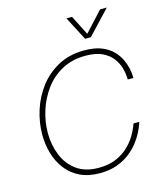

<svg xmlns="http://www.w3.org/2000/svg" viewBox="-139 -1074 1023 1189"><g transform="rotate(-15 373.0 -480.0)"><path d="M479 -818 400 -970H436L500 -844L616 -970H659L516 -818ZM352 10Q280 10 226.5 -16Q173 -42 138 -87.5Q103 -133 86 -191Q69 -249 69 -313Q69 -390 93.5 -467.5Q118 -545 167 -609Q216 -673 288 -711.5Q360 -750 455 -750Q520 -750 564 -732.5Q608 -715 635.5 -687Q663 -659 677.5 -628Q692 -597 698 -569Q704 -541 704.5 -523.5Q705 -506 705 -506H669Q669 -506 668 -527Q667 -548 658.5 -579.5Q650 -611 627.5 -642.5Q605 -674 563 -695Q521 -716 453 -716Q368 -716 302.5 -680.5Q237 -645 193.5 -586Q150 -527 127.5 -456Q105 -385 105 -314Q105 -238 131.5 -171.5Q158 -105 213.5 -64.5Q269 -24 354 -24Q421 -24 468.5 -45Q516 -66 548 -97.5Q580 -129 598.5 -160.5Q617 -192 625 -213Q633 -234 633 -234H670Q670 -234 664 -216.5Q658 -199 644 -171Q630 -143 606.5 -112Q583 -81 547.5 -53Q512 -25 464 -7.5Q416 10 352 10Z"/></g></svg>

Font: Be Vietnam Pro Thin
Style: Italic
Weight: 100
Italic angle: -12°
Designer: Lam Bao, Tony Le, Vietanh Nguyen
Foundry: Yellow Type Foundry
Version: Version 1.002; ttfautohint (v1.8.3)